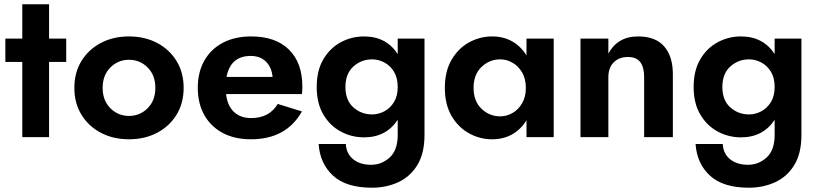

<svg xmlns="http://www.w3.org/2000/svg" viewBox="-20 -640 3822 896"><path d="M5 -460H84V-620H209V-460H289V-351H209V0H84V-351H5Z M327 -230Q327 -302 360.5 -356Q394 -410 451.5 -440Q509 -470 582 -470Q655 -470 712.5 -440Q770 -410 803.5 -356Q837 -302 837 -230Q837 -158 803.5 -104Q770 -50 712.5 -20Q655 10 582 10Q509 10 451.5 -20Q394 -50 360.5 -104Q327 -158 327 -230ZM459 -230Q459 -171 495 -135Q531 -99 582 -99Q633 -99 669 -135Q705 -171 705 -230Q705 -289 669 -325Q633 -361 582 -361Q531 -361 495 -325Q459 -289 459 -230Z M1151 10Q1075 10 1019.5 -19.5Q964 -49 933.5 -103Q903 -157 903 -230Q903 -303 933.5 -357Q964 -411 1020 -440.5Q1076 -470 1152 -470Q1266 -470 1328.5 -408.5Q1391 -347 1391 -236Q1391 -213 1389 -201H1035Q1041 -147 1071.5 -118Q1102 -89 1152 -89Q1237 -89 1276 -155L1389 -120Q1316 10 1151 10ZM1150 -379Q1056 -379 1037 -281H1252Q1248 -326 1221 -352.5Q1194 -379 1150 -379Z M1467 32H1594Q1596 77 1628 103Q1660 129 1712 129Q1761 129 1798.5 95Q1836 61 1836 -10V-81Q1782 1 1679 1Q1621 1 1570.5 -26Q1520 -53 1489 -105.5Q1458 -158 1458 -234Q1458 -311 1489 -363.5Q1520 -416 1570.5 -443Q1621 -470 1679 -470Q1782 -470 1836 -388V-460H1961V-10Q1961 76 1927.5 130.5Q1894 185 1838 210.5Q1782 236 1716 236Q1595 236 1534 179.5Q1473 123 1467 32ZM1592 -234Q1592 -172 1629 -139Q1666 -106 1717 -106Q1746 -106 1773.5 -120.5Q1801 -135 1818.5 -163.5Q1836 -192 1836 -234Q1836 -277 1818.5 -305.5Q1801 -334 1773.5 -348.5Q1746 -363 1717 -363Q1666 -363 1629 -329.5Q1592 -296 1592 -234Z M2056 -230Q2056 -307 2087 -360.5Q2118 -414 2168.5 -442Q2219 -470 2277 -470Q2329 -470 2370 -447Q2411 -424 2437 -381V-460H2564V0H2437V-79Q2411 -36 2370 -13Q2329 10 2277 10Q2219 10 2168.5 -18Q2118 -46 2087 -99.5Q2056 -153 2056 -230ZM2190 -230Q2190 -168 2227 -132.5Q2264 -97 2315 -97Q2344 -97 2371.5 -112.5Q2399 -128 2416.5 -158Q2434 -188 2434 -230Q2434 -272 2416.5 -302Q2399 -332 2371.5 -347.5Q2344 -363 2315 -363Q2264 -363 2227 -327.5Q2190 -292 2190 -230Z M2986 -280Q2986 -326 2968 -350Q2950 -374 2910 -374Q2869 -374 2844 -349Q2819 -324 2819 -280V0H2689V-460H2819V-390Q2840 -429 2874.5 -449.5Q2909 -470 2958 -470Q3039 -470 3079.5 -423.5Q3120 -377 3120 -294V0H2986Z M3226 32H3353Q3355 77 3387 103Q3419 129 3471 129Q3520 129 3557.5 95Q3595 61 3595 -10V-81Q3541 1 3438 1Q3380 1 3329.5 -26Q3279 -53 3248 -105.5Q3217 -158 3217 -234Q3217 -311 3248 -363.5Q3279 -416 3329.5 -443Q3380 -470 3438 -470Q3541 -470 3595 -388V-460H3720V-10Q3720 76 3686.5 130.5Q3653 185 3597 210.5Q3541 236 3475 236Q3354 236 3293 179.5Q3232 123 3226 32ZM3351 -234Q3351 -172 3388 -139Q3425 -106 3476 -106Q3505 -106 3532.5 -120.5Q3560 -135 3577.5 -163.5Q3595 -192 3595 -234Q3595 -277 3577.5 -305.5Q3560 -334 3532.5 -348.5Q3505 -363 3476 -363Q3425 -363 3388 -329.5Q3351 -296 3351 -234Z"/></svg>

Font: Von Semi
Style: Regular
Weight: 600
Version: Version 4.000; ttfautohint (v1.8.4.7-5d5b)